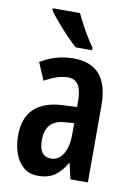

<svg xmlns="http://www.w3.org/2000/svg" viewBox="-87 -822 623 889"><g transform="rotate(10 224.5 -378.0)"><path d="M224 -554Q388 -554 388 -363V0H306L289 -74H287Q263 -32 232.5 -11Q202 10 156 10Q112 10 85 -14Q58 -38 45 -76Q32 -114 32 -158Q32 -242 78 -285Q124 -328 211 -332L278 -335V-366Q278 -413 262.5 -438Q247 -463 213 -463Q166 -463 104 -428L69 -510Q141 -554 224 -554ZM237 -256Q190 -254 167 -228.5Q144 -203 144 -158Q144 -116 158.5 -97.5Q173 -79 200 -79Q235 -79 256.5 -113Q278 -147 278 -207V-259ZM216 -766Q226 -744 241 -716Q256 -688 272 -661.5Q288 -635 301 -618V-606H224Q205 -622 178 -650.5Q151 -679 126 -708Q101 -737 88 -757V-766Z"/></g></svg>

Font: Noto Sans Kannada ExtraCondensed SemiBold
Style: Regular
Weight: 600
Width: 2
Designer: Jelle Bosma - Monotype Design Team
Foundry: Monotype Imaging Inc.
Version: Version 2.005; ttfautohint (v1.8.4.7-5d5b)